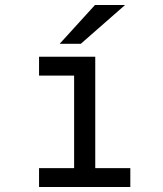

<svg xmlns="http://www.w3.org/2000/svg" viewBox="-20 -752 656 772"><path d="M504 -76V0H137V-76H278V-448H137V-524H363V-76ZM362 -732H483L305 -576H220Z"/></svg>

Font: Overpass Mono
Style: Regular
Weight: 400
Monospace: yes
Designer: Delve Withrington, Dave Bailey
Foundry: Delve Fonts
Version: Version 1.000;DELV;Overpass